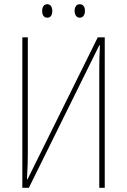

<svg xmlns="http://www.w3.org/2000/svg" viewBox="-20 -891 601 911"><path d="M180 -839C180 -822 187 -807 204 -807C221 -807 228 -820 228 -839C228 -857 221 -871 204 -871C187 -871 180 -856 180 -839ZM334 -840C334 -822 342 -807 358 -807C375 -807 383 -821 383 -840C383 -858 375 -871 358 -871C342 -871 334 -856 334 -840ZM86 0H117L451 -676H454C452 -639 451 -599 451 -558V0H477V-714H444L111 -41H108C111 -97 112 -127 112 -160V-714H86Z"/></svg>

Font: Noto Sans Condensed Thin
Style: Regular
Weight: 100
Width: 3
Designer: Monotype Design Team
Foundry: Monotype Imaging Inc.
Version: Version 2.013